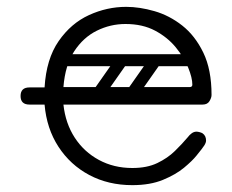

<svg xmlns="http://www.w3.org/2000/svg" viewBox="-20 -530 677 560"><path d="M366 10Q296 10 240.5 -19.5Q185 -49 150.5 -102Q116 -155 110 -225H66Q40 -225 40 -250Q40 -275 66 -275H110Q115 -358 151 -410Q187 -462 239.5 -486Q292 -510 348 -510Q387 -510 430.5 -497.5Q474 -485 511.5 -455.5Q549 -426 573 -376.5Q597 -327 597 -253Q597 -245 591 -235Q585 -225 571 -225H165Q171 -170 198 -128.5Q225 -87 268.5 -63.5Q312 -40 366 -40Q409 -40 439 -54.5Q469 -69 490 -89.5Q511 -110 527 -129Q533 -137 539.5 -141.5Q546 -146 553 -146Q557 -146 562.5 -144.5Q568 -143 571 -141Q581 -134 581 -120Q581 -114 576 -106Q571 -98 553 -76Q541 -61 517 -41Q493 -21 455.5 -5.5Q418 10 366 10ZM165 -276H533Q541 -276 541 -283Q541 -303 529 -332.5Q517 -362 493 -391.5Q469 -421 432.5 -440.5Q396 -460 346 -460Q302 -460 262.5 -440.5Q223 -421 196.5 -380.5Q170 -340 165 -276ZM451 -372H554V-337H451ZM345 -366Q358 -356 349 -343L283 -249Q274 -235 258 -246Q245 -256 254 -269L320 -363Q324 -368 331 -369.5Q338 -371 345 -366ZM443 -366Q456 -356 447 -343L381 -249Q372 -235 356 -246Q343 -256 352 -269L418 -363Q422 -368 429 -369.5Q436 -371 443 -366ZM147 -259Q147 -276 164 -276H496Q513 -276 513 -259Q513 -241 497 -241H165Q147 -241 147 -259ZM147 -355Q147 -372 164 -372H496Q513 -372 513 -355Q513 -337 497 -337H165Q147 -337 147 -355Z"/></svg>

Font: Agu Display
Style: Regular
Weight: 400
Designer: Oluwaseun Badejo
Version: Version 1.103